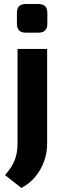

<svg xmlns="http://www.w3.org/2000/svg" viewBox="-20 -737 321 953"><path d="M214 -494V-23Q214 22 198.5 64.5Q183 107 154.5 141Q126 175 86 196L5 132Q39 94 53 58Q67 22 67 -23V-494ZM171 -717Q215 -717 215 -673V-619Q215 -575 171 -575H107Q64 -575 64 -619V-673Q64 -717 107 -717Z"/></svg>

Font: Exo 2
Style: Bold
Weight: 700
Designer: Natanael Gama
Foundry: Natanael Gama
Version: Version 2.010